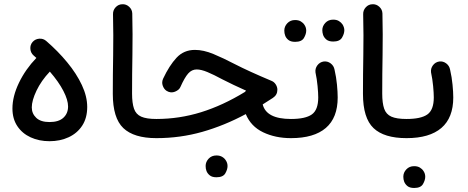

<svg xmlns="http://www.w3.org/2000/svg" viewBox="-20 -638 2242 920"><path d="M39.6 -118.2Q39.6 -176.3 70.8 -241.2Q102.1 -306.2 154.3 -360.4Q147.9 -366.2 141.1 -372.1Q127 -384.3 125.5 -403.6Q124 -422.9 136.2 -437Q148.9 -451.2 168 -452.6Q187 -454.1 201.2 -441.9Q257.8 -393.1 302.2 -339.1Q346.7 -285.2 372.3 -230.5Q397.9 -175.8 397.9 -125.5Q397.9 -72.8 374 -36.1Q350.1 0.5 309.1 19.5Q268.1 38.6 217.3 38.6Q167 38.6 126.7 20Q86.4 1.5 63 -33.7Q39.6 -68.8 39.6 -118.2ZM132.3 -123.5Q132.3 -93.8 153.6 -73.5Q174.8 -53.2 217.3 -53.2Q261.7 -53.2 283.9 -74Q306.2 -94.7 306.2 -127.9Q306.2 -158.7 283.7 -202.4Q261.2 -246.1 218.8 -294.9Q177.7 -251.5 155 -203.9Q132.3 -156.2 132.3 -123.5Z M520.5 -188.5Q520.5 -280.8 522.2 -373.8Q523.9 -466.8 521.5 -569.8Q521 -588.9 533.9 -603Q546.9 -617.2 565.9 -617.7Q584.5 -618.7 598.9 -605.5Q613.3 -592.3 613.8 -573.2Q616.2 -471.7 614.5 -377.4Q612.8 -283.2 612.8 -189.9Q612.8 -144 622.1 -117.2Q631.3 -90.3 656.5 -79.1Q681.6 -67.9 729 -67.9H729.5Q748.5 -67.9 762 -54.4Q775.4 -41 775.4 -22Q775.4 -2.9 762 10.5Q748.5 23.9 729.5 23.9H729Q621.6 23.9 571 -24.2Q520.5 -72.3 520.5 -188.5Z M914.1 -398.9Q955.1 -398.9 1002.7 -379.2Q1050.3 -359.4 1104.5 -331.1Q1171.9 -296.4 1281.2 -250.5Q1293.5 -245.6 1301.3 -233.4Q1309.1 -221.2 1309.1 -208Q1309.1 -183.1 1287.6 -168.9Q1262.7 -152.3 1238.8 -137.7Q1256.3 -67.9 1374 -67.9H1374.5Q1393.6 -67.9 1407 -54.4Q1420.4 -41 1420.4 -22Q1420.4 -2.9 1407 10.5Q1393.6 23.9 1374.5 23.9H1374Q1299.3 23.9 1240.7 -4.2Q1182.1 -32.2 1157.7 -91.3Q1054.7 -36.1 949 -6.1Q843.3 23.9 729.5 23.9Q710.4 23.9 696.8 10Q683.1 -3.9 683.1 -22Q683.1 -40.5 696.8 -54.2Q710.4 -67.9 729.5 -67.9Q838.9 -67.9 943.4 -100.3Q1047.9 -132.8 1153.3 -197.3Q1155.8 -200.7 1159.2 -203.6Q1127 -218.3 1098.9 -231.4Q1070.8 -244.6 1045.4 -257.8Q1003.9 -280.3 973.9 -292.7Q943.8 -305.2 922.4 -305.2Q898.9 -305.2 881.8 -285.9Q864.7 -266.6 844.7 -221.7Q838.9 -207 818.6 -198.7Q798.3 -190.4 778.3 -202.6Q765.6 -210.9 759.8 -227.5Q753.9 -244.1 761.7 -261.2Q791 -323.7 825.9 -361.3Q860.8 -398.9 914.1 -398.9ZM965.3 157.2Q965.3 137.7 979.7 122.3Q994.1 106.9 1017.1 106.9Q1033.2 106.9 1044.4 113.5Q1055.7 120.1 1062 130.4Q1070.3 142.6 1070.3 157.7Q1070.3 173.8 1059.6 192.6Q1048.8 211.4 1017.1 211.4Q996.1 211.4 984.9 202.1Q973.6 192.9 969.2 180.7Q965.3 170.4 965.3 157.2Z M1328.6 -22Q1328.6 -41 1342 -54.4Q1355.5 -67.9 1374.5 -67.9Q1443.4 -67.9 1474.1 -89.6Q1504.9 -111.3 1504.9 -171.4Q1504.9 -191.9 1501.7 -225.6Q1498.5 -259.3 1491.7 -291Q1489.3 -309.6 1500.7 -325Q1512.2 -340.3 1530.8 -343.3Q1549.3 -345.7 1564.5 -334.2Q1579.6 -322.8 1583 -304.2Q1591.3 -268.1 1594.7 -232.2Q1598.1 -196.3 1598.1 -170.9Q1598.1 -73.7 1541.3 -24.9Q1484.4 23.9 1374.5 23.9Q1355.5 23.9 1342 10.5Q1328.6 -2.9 1328.6 -22ZM1524.4 -493.7Q1524.4 -512.7 1538.8 -528.3Q1553.2 -543.9 1576.7 -543.9Q1592.8 -543.9 1604 -537.1Q1615.2 -530.3 1621.6 -520.5Q1629.9 -506.3 1629.9 -493.2Q1629.9 -476.6 1618.9 -457.8Q1607.9 -439 1576.7 -439Q1555.2 -439 1543.9 -448.5Q1532.7 -458 1528.3 -470.2Q1524.4 -481.9 1524.4 -493.7ZM1342.3 -491.7Q1342.3 -511.2 1356.7 -526.6Q1371.1 -542 1394 -542Q1410.2 -542 1421.4 -535.4Q1432.6 -528.8 1439 -518.6Q1447.3 -506.3 1447.3 -491.2Q1447.3 -475.1 1436.5 -456.3Q1425.8 -437.5 1394 -437.5Q1373 -437.5 1361.6 -446.8Q1350.1 -456.1 1346.2 -468.3Q1342.3 -478.5 1342.3 -491.7Z M1719.2 -188.5Q1719.2 -280.8 1720.9 -373.8Q1722.7 -466.8 1720.2 -569.8Q1719.7 -588.9 1732.7 -603Q1745.6 -617.2 1764.6 -617.7Q1783.2 -618.7 1797.6 -605.5Q1812 -592.3 1812.5 -573.2Q1814.9 -471.7 1813.2 -377.4Q1811.5 -283.2 1811.5 -189.9Q1811.5 -144 1820.8 -117.2Q1830.1 -90.3 1855.2 -79.1Q1880.4 -67.9 1927.7 -67.9H1928.2Q1947.3 -67.9 1960.7 -54.4Q1974.1 -41 1974.1 -22Q1974.1 -2.9 1960.7 10.5Q1947.3 23.9 1928.2 23.9H1927.7Q1820.3 23.9 1769.8 -24.2Q1719.2 -72.3 1719.2 -188.5Z M1882.3 -22Q1882.3 -41 1895.8 -54.4Q1909.2 -67.9 1928.2 -67.9Q1997.1 -67.9 2027.8 -89.6Q2058.6 -111.3 2058.6 -171.4Q2058.6 -191.9 2055.4 -225.6Q2052.2 -259.3 2045.4 -291Q2043 -309.6 2054.4 -325Q2065.9 -340.3 2084.5 -343.3Q2103 -345.7 2118.2 -334.2Q2133.3 -322.8 2136.7 -304.2Q2145 -268.1 2148.4 -232.2Q2151.9 -196.3 2151.9 -170.9Q2151.9 -73.7 2095 -24.9Q2038.1 23.9 1928.2 23.9Q1909.2 23.9 1895.8 10.5Q1882.3 -2.9 1882.3 -22ZM1912.6 208.5Q1912.6 189 1927 173.6Q1941.4 158.2 1964.4 158.2Q1980.5 158.2 1991.7 164.8Q2002.9 171.4 2009.3 181.6Q2017.6 193.8 2017.6 209Q2017.6 225.1 2006.8 243.9Q1996.1 262.7 1964.4 262.7Q1943.4 262.7 1932.1 253.4Q1920.9 244.1 1916.5 231.9Q1912.6 221.7 1912.6 208.5Z"/></svg>

Font: Mikhak-DS1-FD Medium
Style: Regular
Weight: 500
Designer: Amin Abedi
Version: Version 3.2